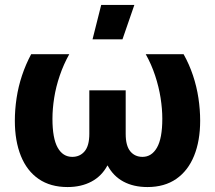

<svg xmlns="http://www.w3.org/2000/svg" viewBox="-20 -744 869 776"><path d="M253 12Q184 12 136.5 -20.5Q89 -53 64.5 -113.5Q40 -174 40 -256Q40 -301 47 -347.5Q54 -394 69 -439Q84 -484 106 -525H260Q237 -484 221.5 -438.5Q206 -393 199 -348.5Q192 -304 192 -264Q192 -185 213 -147.5Q234 -110 272 -110Q303 -110 322 -132.5Q341 -155 341 -203V-379H488V-203Q488 -155 506.5 -132.5Q525 -110 556 -110Q593 -110 614.5 -147.5Q636 -185 636 -264Q636 -304 629 -348.5Q622 -393 607 -438.5Q592 -484 569 -525H722Q745 -484 760 -439Q775 -394 782 -347.5Q789 -301 789 -256Q789 -175 764.5 -114.5Q740 -54 692.5 -21Q645 12 576 12Q520 12 479 -10Q438 -32 415 -75H414Q391 -32 349.5 -10Q308 12 253 12ZM354 -585 389 -724H523L475 -585Z"/></svg>

Font: TikTok Sans 24pt
Style: Bold
Weight: 700
Version: Version 4.000